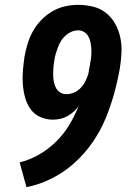

<svg xmlns="http://www.w3.org/2000/svg" viewBox="-20 -763 540 791"><path d="M89 8 61 -94Q102 -104 140.5 -126Q179 -148 211 -179.5Q243 -211 265.5 -248.5Q288 -286 304 -326Q295 -313 283 -302.5Q271 -292 257.5 -284.5Q244 -277 228.5 -273.5Q213 -270 198 -270Q170 -270 145 -281.5Q120 -293 105 -314.5Q90 -336 83 -362.5Q76 -389 74 -417Q72 -445 74.5 -473.5Q77 -502 81 -530Q86 -557 94 -583.5Q102 -610 116 -635Q130 -660 150.5 -681Q171 -702 196 -716.5Q221 -731 248 -737Q275 -743 302 -743Q334 -743 364 -735.5Q394 -728 417 -709.5Q440 -691 454.5 -665Q469 -639 475.5 -609Q482 -579 480.5 -547Q479 -515 474 -483Q465 -431 450.5 -378.5Q436 -326 415 -275Q394 -224 361.5 -177Q329 -130 287 -92Q245 -54 193.5 -28Q142 -2 89 8ZM253 -375Q269 -375 284.5 -381.5Q300 -388 312 -400.5Q324 -413 331.5 -428Q339 -443 344 -459Q345 -468 347 -477.5Q349 -487 351 -497V-500Q354 -514 355.5 -528.5Q357 -543 356.5 -557.5Q356 -572 353.5 -585.5Q351 -599 345 -611Q339 -623 327.5 -630.5Q316 -638 302 -638Q288 -638 275 -632.5Q262 -627 250.5 -617Q239 -607 231.5 -594.5Q224 -582 219 -569Q214 -556 210 -542.5Q206 -529 204 -516V-513Q201 -499 200 -484.5Q199 -470 199 -456Q199 -442 201.5 -428Q204 -414 210 -402Q216 -390 227.5 -382.5Q239 -375 253 -375Z"/></svg>

Font: Iosevka Term Curly XBd Obl
Style: Regular
Weight: 800
Italic angle: -9°
Designer: Belleve Invis
Foundry: Belleve Invis
Version: Version 32.3.0